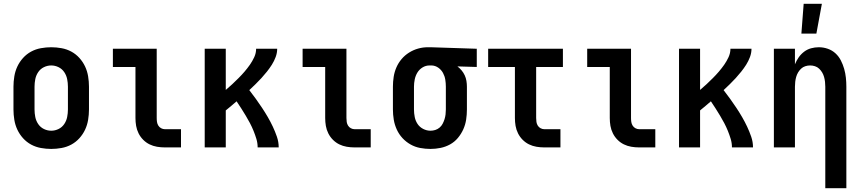

<svg xmlns="http://www.w3.org/2000/svg" viewBox="-20 -777 4540 1012"><path d="M250 8Q223 8 195.5 3Q168 -2 144 -15Q120 -28 101.5 -48.5Q83 -69 71.5 -93.5Q60 -118 55.5 -145.5Q51 -173 51 -200V-320Q51 -347 55.5 -374.5Q60 -402 71.5 -426.5Q83 -451 101.5 -471.5Q120 -492 144 -505Q168 -518 195.5 -523Q223 -528 250 -528Q277 -528 304.5 -523Q332 -518 356 -505Q380 -492 398.5 -471.5Q417 -451 428.5 -426.5Q440 -402 444.5 -374.5Q449 -347 449 -320V-200Q449 -173 444.5 -145.5Q440 -118 428.5 -93.5Q417 -69 398.5 -48.5Q380 -28 356 -15Q332 -2 304.5 3Q277 8 250 8ZM250 -88Q270 -88 288.5 -97Q307 -106 318.5 -123Q330 -140 334 -160Q338 -180 338 -200V-320Q338 -340 334 -360Q330 -380 318.5 -397Q307 -414 288.5 -423Q270 -432 250 -432Q230 -432 211.5 -423Q193 -414 181.5 -397Q170 -380 166 -360Q162 -340 162 -320V-200Q162 -180 166 -160Q170 -140 181.5 -123Q193 -106 211.5 -97Q230 -88 250 -88Z M849 0Q828 0 807.5 -3.5Q787 -7 768.5 -16Q750 -25 735 -40Q720 -55 710.5 -74Q701 -93 697.5 -113.5Q694 -134 694 -155V-424H575V-520H806V-155Q806 -144 807.5 -134Q809 -124 814.5 -115Q820 -106 829.5 -101Q839 -96 849 -96H934V0Z M1059 0V-520H1170V-303Q1188 -318 1204.5 -333.5Q1221 -349 1237.5 -365.5Q1254 -382 1269 -399.5Q1284 -417 1297 -435.5Q1310 -454 1320 -475.5Q1330 -497 1330 -520H1441Q1441 -498 1433 -476.5Q1425 -455 1413 -436Q1401 -417 1387 -399.5Q1373 -382 1358 -365.5Q1343 -349 1327 -333.5Q1311 -318 1294 -302Q1312 -279 1328.5 -256Q1345 -233 1361 -209Q1377 -185 1391.5 -160Q1406 -135 1418 -109.5Q1430 -84 1439.5 -56.5Q1449 -29 1449 0H1338Q1338 -23 1331.5 -44.5Q1325 -66 1316.5 -87Q1308 -108 1297.5 -128Q1287 -148 1275.5 -167Q1264 -186 1252 -205Q1240 -224 1227 -243Q1213 -231 1199 -219Q1185 -207 1170 -195V0Z M1849 0Q1828 0 1807.5 -3.5Q1787 -7 1768.5 -16Q1750 -25 1735 -40Q1720 -55 1710.5 -74Q1701 -93 1697.5 -113.5Q1694 -134 1694 -155V-424H1575V-520H1806V-155Q1806 -144 1807.5 -134Q1809 -124 1814.5 -115Q1820 -106 1829.5 -101Q1839 -96 1849 -96H1934V0Z M2249 8Q2222 8 2195 3Q2168 -2 2144 -15.5Q2120 -29 2101.5 -49Q2083 -69 2071.5 -94Q2060 -119 2055.5 -146Q2051 -173 2051 -200V-320Q2051 -346 2055 -372Q2059 -398 2069.5 -422Q2080 -446 2097 -466Q2114 -486 2136.5 -500Q2159 -514 2184 -521Q2209 -528 2235 -528H2250L2493 -520V-424L2391 -427Q2403 -418 2413 -406Q2423 -394 2429.5 -380Q2436 -366 2438.5 -350.5Q2441 -335 2441 -320V-200Q2441 -173 2437 -146.5Q2433 -120 2422 -95.5Q2411 -71 2393.5 -50Q2376 -29 2352.5 -16Q2329 -3 2302.5 2.5Q2276 8 2249 8ZM2249 -88Q2262 -88 2274.5 -92Q2287 -96 2297 -104.5Q2307 -113 2313 -124.5Q2319 -136 2323 -148.5Q2327 -161 2328.5 -174Q2330 -187 2330 -200V-320Q2330 -339 2327 -357.5Q2324 -376 2315 -392.5Q2306 -409 2290.5 -420Q2275 -431 2256 -432H2244Q2224 -432 2207 -421.5Q2190 -411 2180 -394.5Q2170 -378 2166 -358.5Q2162 -339 2162 -320V-200Q2162 -180 2166 -160Q2170 -140 2181 -123.5Q2192 -107 2210.5 -97.5Q2229 -88 2249 -88Z M2849 0Q2828 0 2807.5 -3.5Q2787 -7 2768.5 -16Q2750 -25 2735 -40Q2720 -55 2710.5 -74Q2701 -93 2697.5 -113.5Q2694 -134 2694 -155V-424H2553V-520H2947V-424H2806V-155Q2806 -144 2807.5 -134Q2809 -124 2814.5 -115Q2820 -106 2829.5 -101Q2839 -96 2849 -96H2934V0Z M3349 0Q3328 0 3307.5 -3.5Q3287 -7 3268.5 -16Q3250 -25 3235 -40Q3220 -55 3210.5 -74Q3201 -93 3197.5 -113.5Q3194 -134 3194 -155V-424H3075V-520H3306V-155Q3306 -144 3307.5 -134Q3309 -124 3314.5 -115Q3320 -106 3329.5 -101Q3339 -96 3349 -96H3434V0Z M3559 0V-520H3670V-303Q3688 -318 3704.5 -333.5Q3721 -349 3737.5 -365.5Q3754 -382 3769 -399.5Q3784 -417 3797 -435.5Q3810 -454 3820 -475.5Q3830 -497 3830 -520H3941Q3941 -498 3933 -476.5Q3925 -455 3913 -436Q3901 -417 3887 -399.5Q3873 -382 3858 -365.5Q3843 -349 3827 -333.5Q3811 -318 3794 -302Q3812 -279 3828.5 -256Q3845 -233 3861 -209Q3877 -185 3891.5 -160Q3906 -135 3918 -109.5Q3930 -84 3939.5 -56.5Q3949 -29 3949 0H3838Q3838 -23 3831.5 -44.5Q3825 -66 3816.5 -87Q3808 -108 3797.5 -128Q3787 -148 3775.5 -167Q3764 -186 3752 -205Q3740 -224 3727 -243Q3713 -231 3699 -219Q3685 -207 3670 -195V0Z M4330 215V-320Q4330 -333 4328.5 -346Q4327 -359 4323.5 -371.5Q4320 -384 4313.5 -395Q4307 -406 4297.5 -415Q4288 -424 4275.5 -428Q4263 -432 4250 -432Q4237 -432 4224.5 -428Q4212 -424 4202.5 -415Q4193 -406 4186.5 -395Q4180 -384 4176.5 -371.5Q4173 -359 4171.5 -346Q4170 -333 4170 -320V0H4059V-520H4170V-438Q4178 -458 4190 -475Q4202 -492 4218.5 -504.5Q4235 -517 4255 -522.5Q4275 -528 4296 -528Q4320 -528 4343 -520Q4366 -512 4383.5 -496Q4401 -480 4412 -458.5Q4423 -437 4429.5 -414Q4436 -391 4438.5 -367.5Q4441 -344 4441 -320V215ZM4204 -600 4216 -757H4312L4283 -600Z"/></svg>

Font: Iosevka Curly
Style: Bold
Weight: 700
Monospace: yes
Designer: Belleve Invis
Foundry: Belleve Invis
Version: Version 22.1.2; ttfautohint (v1.8.4)